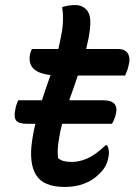

<svg xmlns="http://www.w3.org/2000/svg" viewBox="-20 -728 540 760"><path d="M52 -331H146Q154 -356 162.5 -381Q171 -406 180 -431Q129 -437 110 -459Q91 -481 100 -518Q102 -523 103.5 -526.5Q105 -530 106 -534H211Q215 -552 219 -570.5Q223 -589 226 -608Q233 -656 226 -700Q251 -708 278 -708Q307 -708 324.5 -687Q342 -666 336 -614Q334 -594 330 -574Q326 -554 321 -534H447Q476 -534 486.5 -515.5Q497 -497 489 -469Q487 -459 483.5 -449Q480 -439 475 -429H288Q280 -405 271.5 -380.5Q263 -356 254 -331H389Q455 -331 437 -270Q434 -260 431 -253Q428 -246 423 -238H226Q218 -208 214 -181Q209 -153 208.5 -135Q208 -117 210 -102Q221 -93 234 -90Q247 -87 265 -87Q294 -87 326 -101Q358 -115 398 -153H404Q416 -130 408 -100Q404 -82 396 -68Q388 -54 369 -36Q347 -14 313 -1Q279 12 237 12Q152 12 123 -35Q94 -82 107 -170Q111 -202 120 -238H87Q53 -238 43.5 -251.5Q34 -265 41 -297Q43 -308 46 -316Q49 -324 52 -331Z"/></svg>

Font: Recursive Sn Csl St Med
Style: Italic
Weight: 500
Italic angle: -15°
Version: Version 1.079;hotconv 1.0.112;makeotfexe 2.5.65598; ttfautoh